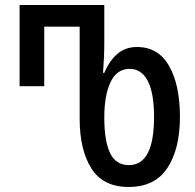

<svg xmlns="http://www.w3.org/2000/svg" viewBox="-20 -734 777 764"><path d="M492 10Q390 10 343.5 -64Q297 -138 297 -261V-628H156V-391H58V-714H395V-562Q395 -533 393.5 -502.5Q392 -472 390 -444H395Q415 -492 447 -519.5Q479 -547 525 -547Q610 -547 653 -471.5Q696 -396 696 -269Q696 -141 646 -65.5Q596 10 492 10ZM493 -77Q593 -77 593 -268Q593 -364 568 -412Q543 -460 496 -460Q445 -460 420 -407.5Q395 -355 395 -267Q395 -173 418 -125Q441 -77 493 -77Z"/></svg>

Font: Noto Sans Georgian ExtraCondensed Medium
Style: Regular
Weight: 500
Width: 2
Designer: Monotype Design Team, Akaki Razmadze
Foundry: Google LLC
Version: Version 2.005; ttfautohint (v1.8.4.7-5d5b)